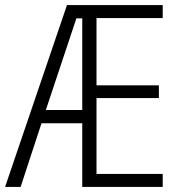

<svg xmlns="http://www.w3.org/2000/svg" viewBox="-21 -827 703 754"><path d="M618 -93V-144H358V-442H603V-492H358V-756H618V-807H242L-1 -93H60L142 -343H302V-93ZM159 -395 279 -755H302V-395Z"/></svg>

Font: Noto Sans Kannada UI Condensed Light
Style: Regular
Weight: 300
Width: 3
Designer: Jelle Bosma - Monotype Design Team
Foundry: Monotype Imaging Inc.
Version: Version 2.005